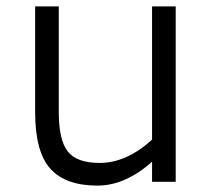

<svg xmlns="http://www.w3.org/2000/svg" viewBox="-20 -569 665 601"><path d="M530 -549V0H456V-63Q418 -28 374 -8Q330 12 285 12Q185 12 137.5 -41Q90 -94 90 -218V-549H164V-218Q164 -131 192 -95Q220 -59 292 -59Q376 -59 456 -132V-549Z"/></svg>

Font: Biryani Light
Style: Regular
Weight: 300
Designer: Dan Reynolds and Mathieu Réguer
Foundry: Dan Reynolds and Mathieu Réguer
Version: Version 1.004; ttfautohint (v1.1) -l 5 -r 5 -G 72 -x 0 -D la